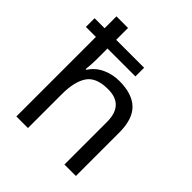

<svg xmlns="http://www.w3.org/2000/svg" viewBox="-206 -895 1031 1031"><g transform="rotate(45 309.0 -380.0)"><path d="M173 -760V-670H385V-604H173V-517Q173 -498 171.5 -478.5Q170 -459 168 -443H174Q200 -484 245 -505Q290 -526 342 -526Q439 -526 488 -479Q537 -432 537 -329V0H450V-323Q450 -452 330 -452Q240 -452 206.5 -402Q173 -352 173 -258V0H85V-604H9V-670H85V-760Z"/></g></svg>

Font: Noto Sans Adlam Unjoined
Style: Regular
Weight: 400
Designer: Mark Jamra, Neil Patel
Foundry: JamraPatel LLC
Version: Version 3.001